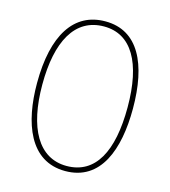

<svg xmlns="http://www.w3.org/2000/svg" viewBox="-110 -812 803 909"><g transform="rotate(15 292.0 -357.0)"><path d="M527 -358C527 -576 457 -724 295 -724C141 -724 57 -594 57 -358C57 -164 118 10 293 10C467 10 527 -158 527 -358ZM83 -358C83 -569 152 -699 295 -699C430 -699 501 -576 501 -358C501 -141 434 -15 293 -15C155 -15 83 -146 83 -358Z"/></g></svg>

Font: Noto Sans Armenian Condensed Thin
Style: Regular
Weight: 100
Width: 3
Designer: Monotype Design Team
Foundry: Monotype Imaging Inc.
Version: Version 2.008